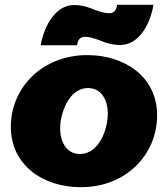

<svg xmlns="http://www.w3.org/2000/svg" viewBox="-20 -763 698 798"><path d="M316 15C506 15 633 -122 633 -284C633 -445 497 -534 343 -534C154 -534 25 -397 25 -236C25 -78 157 15 316 15ZM312 -123C262 -123 230 -166 230 -230C230 -287 263 -397 346 -397C397 -397 428 -354 428 -290C428 -231 395 -123 312 -123ZM149 -575H300C303 -591 308 -610 333 -610C353 -610 374 -603 395 -595C417 -586 444 -576 480 -576C553 -576 602 -653 618 -743H467C464 -727 459 -708 434 -708C414 -708 393 -715 372 -723C350 -732 323 -742 287 -742C215 -742 165 -663 149 -575Z"/></svg>

Font: Fixel Display Black
Style: Italic
Weight: 900
Italic angle: -10°
Designer: AlfaBravo + MacPaw
Foundry: Kyrylo Tkachov, Marchela Mozhyna, Serhii Makarenko, Maria Weinstein, Zakhar Kryvoshyya
Version: Version 1.210;Glyphs 3.2 (3217)